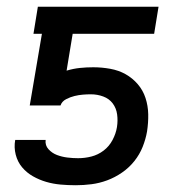

<svg xmlns="http://www.w3.org/2000/svg" viewBox="-20 -540 540 568"><path d="M204 8Q181 8 159 6Q137 4 116.5 -2Q96 -8 77.5 -18.5Q59 -29 45.5 -45Q32 -61 26.5 -82.5Q21 -104 25 -126H115Q113 -110 123.5 -98.5Q134 -87 148.5 -81.5Q163 -76 179 -74Q195 -72 211 -72Q231 -72 250.5 -77Q270 -82 286.5 -94.5Q303 -107 313 -126Q323 -145 326 -164Q329 -183 326.5 -201.5Q324 -220 313.5 -234Q303 -248 285.5 -254.5Q268 -261 249 -261Q237 -261 225 -260Q213 -259 200.5 -256Q188 -253 175.5 -246.5Q163 -240 159 -228H68L104 -440H79L92 -520H449L436 -440H195L177 -331Q197 -337 216.5 -339Q236 -341 256 -341Q281 -341 306 -336.5Q331 -332 351.5 -320.5Q372 -309 387.5 -291Q403 -273 410.5 -250Q418 -227 418.5 -202Q419 -177 415 -151Q411 -128 402 -105.5Q393 -83 377.5 -63.5Q362 -44 341 -29.5Q320 -15 297 -6.5Q274 2 250.5 5Q227 8 204 8Z"/></svg>

Font: Iosevka Medium
Style: Italic
Weight: 500
Italic angle: -9°
Monospace: yes
Designer: Belleve Invis
Foundry: Belleve Invis
Version: Version 32.5.0; ttfautohint (v1.8.4)